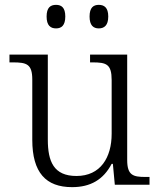

<svg xmlns="http://www.w3.org/2000/svg" viewBox="-20 -761 658 791"><path d="M387 -644C409 -644 426 -656 426 -693C426 -730 409 -741 387 -741C365 -741 349 -730 349 -693C349 -656 365 -644 387 -644ZM211 -644C233 -644 249 -656 249 -693C249 -730 233 -741 211 -741C188 -741 172 -730 172 -693C172 -656 188 -644 211 -644ZM277 10C353 10 406 -21 440 -86H445L453 0H596V-32H579C528 -32 504 -39 504 -102V-536H351V-504H361C418 -504 440 -497 440 -431V-210C440 -112 394 -36 295 -36C201 -36 177 -96 177 -186V-536H19V-504H33C90 -504 113 -497 113 -433V-185C113 -50 169 10 277 10Z"/></svg>

Font: Noto Serif Tamil Light
Style: Italic
Weight: 300
Italic angle: -12°
Designer: Indian Type Foundry, Tom Grace, and the Monotype Design Team
Foundry: Monotype Imaging Inc.
Version: Version 2.003